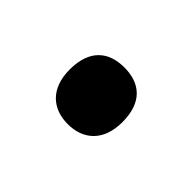

<svg xmlns="http://www.w3.org/2000/svg" viewBox="-41 -522 340 340"><g transform="rotate(45 129.5 -352.0)"><path d="M63 -352C63 -304 91 -281 129 -281C166 -281 195 -303 195 -352C195 -403 167 -423 129 -423C90 -423 63 -402 63 -352Z"/></g></svg>

Font: Noto Sans Arabic SemCond Med
Style: Regular
Weight: 500
Width: 4
Designer: Monotype Design Team, Nadine Chahine, Nizar Qandah and Khaled Hosny
Foundry: Monotype Imaging Inc.
Version: Version 2.012